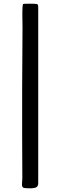

<svg xmlns="http://www.w3.org/2000/svg" viewBox="-20 -758 326 1040"><path d="M102 -606 101 -688Q101 -728 105 -736Q107 -738 140.5 -738Q174 -738 180.5 -736Q187 -734 187 -721V234Q187 249 178 255.5Q169 262 141 262Q113 262 106 258.5Q99 255 99 240Q99 240 101 207L100 -21V-224Q100 -238 100 -283Z"/></svg>

Font: Cagliostro
Style: Regular
Weight: 400
Designer: Matthew Desmond
Foundry: Matthew Desmond
Version: Version